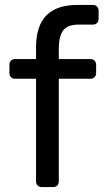

<svg xmlns="http://www.w3.org/2000/svg" viewBox="-20 -760 425 780"><path d="M149.4 0Q139.2 0 132.8 -6.4Q126.4 -12.7 126.4 -22.9V-440.1H41.2Q31 -440.1 24.6 -446.4Q18.3 -452.8 18.3 -463V-497.1Q18.3 -507.3 24.6 -513.6Q31 -520 41.2 -520H126.4V-569.5Q126.4 -621.4 143.2 -659.7Q159.9 -698.1 197.3 -719Q234.8 -740 297.9 -740H357.6Q367.7 -740 374.1 -733.6Q380.5 -727.3 380.5 -717.1V-683Q380.5 -672.8 374.1 -666.4Q367.7 -660.1 357.6 -660.1H300.1Q252.9 -660.1 235.9 -635.3Q218.9 -610.6 218.9 -564.5V-520H347.6Q357.7 -520 364.1 -513.6Q370.5 -507.3 370.5 -497.1V-463Q370.5 -452.8 364.1 -446.4Q357.7 -440.1 347.6 -440.1H218.9V-22.9Q218.9 -12.7 212.6 -6.4Q206.2 0 196 0Z"/></svg>

Font: Rubik Light
Style: Regular
Weight: 300
Designer: Hubert and Fischer
Foundry: Hubert and Fischer
Version: Version 2.300;gftools[0.9.30]